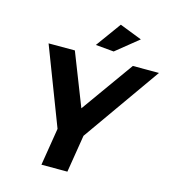

<svg xmlns="http://www.w3.org/2000/svg" viewBox="-130 -1023 1015 1129"><g transform="rotate(15 377.5 -458.0)"><path d="M755 -700 422 -228 385 0H227L264 -228L83 -700H243L368 -381L596 -700ZM465 -916 601 -863 465 -753 354 -763Z"/></g></svg>

Font: Gontserrat SemiBold
Style: Italic
Weight: 600
Italic angle: -11.3°
Designer: Julieta Ulanovsky
Foundry: Julieta Ulanovsky
Version: Version 6.001